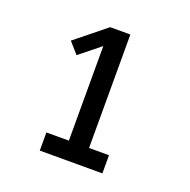

<svg xmlns="http://www.w3.org/2000/svg" viewBox="-99 -909 697 706"><g transform="rotate(20 250.0 -555.5)"><path d="M128 -298H373V-369H295V-813H216L97 -717L135 -674L216 -739V-369H128Z"/></g></svg>

Font: Iosevka SS09
Style: Regular
Weight: 400
Monospace: yes
Designer: Belleve Invis
Foundry: Belleve Invis
Version: Version 5.2.1; ttfautohint (v1.8.3)